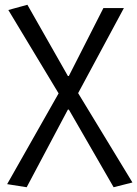

<svg xmlns="http://www.w3.org/2000/svg" viewBox="-20 -574 576 806"><path d="M10 199 226 -182 15 -532 95 -554 265 -255H269L414 -540H500L308 -183L536 192L457 212L269 -114H265L92 212Z"/></svg>

Font: Source Han Sans CN Normal
Style: Regular
Weight: 350
Designer: Ryoko NISHIZUKA 西塚涼子 (kana, bopomofo & ideographs); Paul D. Hunt (Latin, Greek & Cyrillic); Sandoll Communications 산돌커뮤니
Foundry: Adobe
Version: Version 2.004;hotconv 1.0.118;makeotfexe 2.5.65603